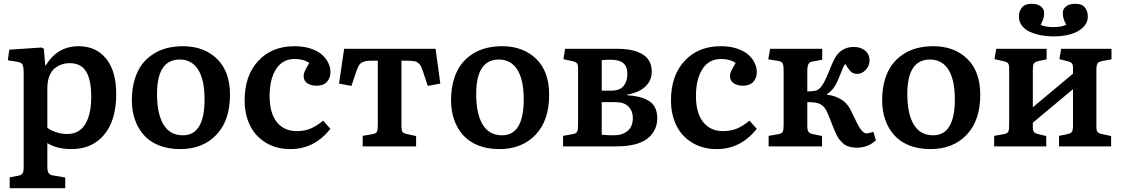

<svg xmlns="http://www.w3.org/2000/svg" viewBox="-20 -767 5878 1006"><path d="M30.8 219.2V162.1L75.2 153.8Q91.8 150.9 97.9 141.4Q104 131.8 104 111.8V-383.8Q104 -417 97.9 -428.7Q91.8 -440.4 66.9 -443.8L21 -451.2L28.8 -506.8L198.2 -518.1L210 -511.2L216.8 -424.8H220.2Q280.8 -524.9 392.1 -524.9Q482.9 -524.9 535.9 -460Q588.9 -395 588.9 -273.9Q588.9 -136.2 525.6 -61Q462.4 14.2 356 14.2Q277.3 14.2 228 -17.1V106.9Q228 130.9 235.6 140.6Q243.2 150.4 261.2 152.8L321.8 163.1V219.2ZM331.1 -64.9Q395.5 -64.9 426.8 -116.5Q458 -168 458 -259.8Q458 -348.6 431.2 -392.3Q404.3 -436 346.2 -436Q323.7 -436 304.2 -429.7Q284.7 -423.3 266.8 -409.2Q249 -395 238.5 -367.9Q228 -340.8 228 -303.2V-98.1Q245.6 -83.5 274.2 -74.2Q302.7 -64.9 331.1 -64.9Z M923.8 14.2Q861.8 14.2 813.2 -5.1Q764.6 -24.4 733.9 -59.1Q703.1 -93.8 687 -139.9Q670.9 -186 670.9 -241.2Q670.9 -300.8 685.1 -348.6Q699.2 -396.5 723.6 -429Q748 -461.4 782.2 -483.4Q816.4 -505.4 855.2 -515.1Q894 -524.9 938 -524.9Q1048.8 -524.9 1116.9 -458.7Q1185.1 -392.6 1185.1 -270Q1185.1 -135.7 1113.8 -60.8Q1042.5 14.2 923.8 14.2ZM938 -58.1Q1051.8 -58.1 1051.8 -246.1Q1051.8 -349.6 1018.1 -402.3Q984.4 -455.1 921.9 -455.1Q802.7 -455.1 802.7 -274.9Q802.7 -170.4 836.7 -114.3Q870.6 -58.1 938 -58.1Z M1502.4 14.2Q1427.2 14.2 1371.8 -20Q1316.4 -54.2 1289.1 -111.6Q1261.7 -168.9 1261.7 -241.2Q1261.7 -370.6 1333 -447.8Q1404.3 -524.9 1522.5 -524.9Q1569.3 -524.9 1606.4 -512.9Q1643.6 -501 1666 -481.2Q1688.5 -461.4 1700 -437.7Q1711.4 -414.1 1711.4 -389.2Q1711.4 -357.4 1692.6 -337.6Q1673.8 -317.9 1638.7 -317.9Q1611.3 -317.9 1591.1 -330.3Q1570.8 -342.8 1570.8 -370.1Q1570.8 -380.9 1577.1 -394.8Q1583.5 -408.7 1600.6 -437Q1570.8 -458 1524.4 -458Q1460.4 -458 1426.5 -405Q1392.6 -352.1 1392.6 -264.2Q1392.6 -174.8 1430.4 -127.4Q1468.3 -80.1 1533.7 -80.1Q1577.1 -80.1 1608.9 -94Q1640.6 -107.9 1672.9 -134.8L1711.4 -91.8Q1626.5 14.2 1502.4 14.2Z M1880.4 0V-55.2L1931.2 -64Q1949.7 -66.9 1954.6 -76.2Q1959.5 -85.4 1959.5 -109.9V-449.2H1936.5Q1918 -449.2 1906 -448.2Q1894 -447.3 1884 -442.9Q1874 -438.5 1868.9 -434.6Q1863.8 -430.7 1857.7 -418.7Q1851.6 -406.7 1848.4 -397.7Q1845.2 -388.7 1838.4 -367.2L1821.3 -316.9L1756.3 -329.1L1783.2 -511.2H2262.2L2287.1 -329.1L2221.2 -316.9L2204.1 -369.1Q2198.2 -387.7 2195.1 -396.2Q2191.9 -404.8 2187.3 -415.8Q2182.6 -426.8 2178.2 -430.7Q2173.8 -434.6 2167.7 -439.7Q2161.6 -444.8 2152.6 -446Q2143.6 -447.3 2133.1 -448.2Q2122.6 -449.2 2106.4 -449.2H2083.5V-106.9Q2083.5 -84.5 2088.6 -76.7Q2093.8 -68.8 2110.4 -64.9L2160.2 -54.2V0Z M2596.2 14.2Q2534.2 14.2 2485.6 -5.1Q2437 -24.4 2406.2 -59.1Q2375.5 -93.8 2359.4 -139.9Q2343.3 -186 2343.3 -241.2Q2343.3 -300.8 2357.4 -348.6Q2371.6 -396.5 2396 -429Q2420.4 -461.4 2454.6 -483.4Q2488.8 -505.4 2527.6 -515.1Q2566.4 -524.9 2610.4 -524.9Q2721.2 -524.9 2789.3 -458.7Q2857.4 -392.6 2857.4 -270Q2857.4 -135.7 2786.1 -60.8Q2714.8 14.2 2596.2 14.2ZM2610.4 -58.1Q2724.1 -58.1 2724.1 -246.1Q2724.1 -349.6 2690.4 -402.3Q2656.7 -455.1 2594.2 -455.1Q2475.1 -455.1 2475.1 -274.9Q2475.1 -170.4 2509 -114.3Q2543 -58.1 2610.4 -58.1Z M2930.2 0V-55.2L2980 -64Q2998.5 -66.9 3003.7 -76.4Q3008.8 -85.9 3008.8 -109.9V-409.2Q3008.8 -427.7 3003.4 -434.8Q2998 -441.9 2981.9 -445.8L2932.1 -457L2940.9 -511.2H3214.8Q3300.8 -511.2 3347.9 -481.9Q3395 -452.6 3395 -391.1Q3395 -346.2 3362.1 -314.2Q3329.1 -282.2 3265.1 -271L3267.1 -268.1Q3301.8 -265.6 3327.9 -259.3Q3354 -252.9 3377 -240Q3399.9 -227.1 3411.9 -203.9Q3423.8 -180.7 3423.8 -147.9Q3423.8 -81.5 3372.1 -40.8Q3320.3 0 3208 0ZM3132.8 -292H3182.1Q3227.1 -292 3247.1 -316.2Q3267.1 -340.3 3267.1 -378.9Q3267.1 -418.5 3245.6 -436.3Q3224.1 -454.1 3180.2 -454.1Q3161.1 -454.1 3132.8 -452.1ZM3196.8 -58.1Q3241.2 -58.1 3268.6 -81.1Q3295.9 -104 3295.9 -149.9Q3295.9 -185.1 3273.2 -208.5Q3250.5 -231.9 3204.1 -231.9H3132.8V-61Q3162.6 -58.1 3196.8 -58.1Z M3736.3 14.2Q3661.1 14.2 3605.7 -20Q3550.3 -54.2 3522.9 -111.6Q3495.6 -168.9 3495.6 -241.2Q3495.6 -370.6 3566.9 -447.8Q3638.2 -524.9 3756.3 -524.9Q3803.2 -524.9 3840.3 -512.9Q3877.4 -501 3899.9 -481.2Q3922.4 -461.4 3933.8 -437.7Q3945.3 -414.1 3945.3 -389.2Q3945.3 -357.4 3926.5 -337.6Q3907.7 -317.9 3872.6 -317.9Q3845.2 -317.9 3825 -330.3Q3804.7 -342.8 3804.7 -370.1Q3804.7 -380.9 3811 -394.8Q3817.4 -408.7 3834.5 -437Q3804.7 -458 3758.3 -458Q3694.3 -458 3660.4 -405Q3626.5 -352.1 3626.5 -264.2Q3626.5 -174.8 3664.3 -127.4Q3702.1 -80.1 3767.6 -80.1Q3811 -80.1 3842.8 -94Q3874.5 -107.9 3906.7 -134.8L3945.3 -91.8Q3860.4 14.2 3736.3 14.2Z M4469.2 6.8Q4452.1 6.8 4437.7 3.4Q4423.3 0 4412.8 -5.1Q4402.3 -10.3 4392.6 -20Q4382.8 -29.8 4376.7 -37.8Q4370.6 -45.9 4363.3 -60.5Q4356 -75.2 4352.1 -84.7Q4348.1 -94.2 4341.3 -111.8Q4316.9 -175.8 4308.6 -189.9Q4292 -219.7 4262.2 -227.1Q4255.4 -229 4247.1 -230Q4239.3 -231.9 4210 -231.9V-106Q4210 -85 4215.6 -76.9Q4221.2 -68.8 4237.3 -64.9L4287.1 -54.2V0H4007.3V-55.2L4058.1 -64Q4076.2 -66.9 4081.1 -76.2Q4085.9 -85.4 4085.9 -109.9V-395Q4085.9 -424.8 4080.6 -435.1Q4075.2 -445.3 4055.2 -448.2L4005.4 -456.1L4015.1 -511.2H4288.1V-454.1L4238.3 -444.8Q4222.2 -442.9 4216.1 -431.6Q4210 -420.4 4210 -397.9V-288.1Q4236.8 -288.1 4254.4 -292Q4273.4 -297.4 4288.3 -320.1Q4303.2 -342.8 4321.3 -387.2Q4323.2 -391.6 4326.7 -400.4Q4348.1 -457 4366.2 -480Q4398.9 -521 4454.1 -521Q4489.3 -521 4512.7 -502Q4536.1 -482.9 4536.1 -450.2Q4536.1 -421.9 4516.1 -400.9Q4496.1 -379.9 4472.2 -379.9Q4460 -379.9 4450.7 -383.5Q4441.4 -387.2 4433.1 -397.2Q4424.8 -407.2 4421.4 -412.4Q4418 -417.5 4409.2 -432.1Q4402.3 -424.3 4397.5 -413.3Q4392.6 -402.3 4386.5 -386.2Q4380.4 -370.1 4376 -359.9Q4363.3 -328.6 4349.9 -309.1Q4336.4 -289.6 4313 -273.9V-271Q4356.9 -265.6 4390.6 -244.1Q4424.3 -222.7 4446.3 -171.9Q4471.2 -117.2 4487.8 -92.5Q4504.4 -67.9 4520 -67.9Q4528.8 -67.9 4556.2 -76.2L4569.3 -32.2Q4528.8 6.8 4469.2 6.8Z M4855 14.2Q4793 14.2 4744.4 -5.1Q4695.8 -24.4 4665 -59.1Q4634.3 -93.8 4618.2 -139.9Q4602.1 -186 4602.1 -241.2Q4602.1 -300.8 4616.2 -348.6Q4630.4 -396.5 4654.8 -429Q4679.2 -461.4 4713.4 -483.4Q4747.6 -505.4 4786.4 -515.1Q4825.2 -524.9 4869.1 -524.9Q4980 -524.9 5048.1 -458.7Q5116.2 -392.6 5116.2 -270Q5116.2 -135.7 5044.9 -60.8Q4973.6 14.2 4855 14.2ZM4869.1 -58.1Q4982.9 -58.1 4982.9 -246.1Q4982.9 -349.6 4949.2 -402.3Q4915.5 -455.1 4853 -455.1Q4733.9 -455.1 4733.9 -274.9Q4733.9 -170.4 4767.8 -114.3Q4801.8 -58.1 4869.1 -58.1Z M5500 -576.2Q5466.3 -576.2 5435.3 -582Q5404.3 -587.9 5377.4 -599.6Q5350.6 -611.3 5334.7 -632.1Q5318.8 -652.8 5318.8 -680.2Q5318.8 -708.5 5334.7 -727.8Q5350.6 -747.1 5383.8 -747.1Q5416.5 -747.1 5433.6 -733.6Q5450.7 -720.2 5450.7 -701.2Q5450.7 -689.9 5450.2 -684.6Q5449.7 -679.2 5445.6 -666Q5441.4 -652.8 5432.6 -637.2Q5456.5 -625 5499 -625Q5540.5 -625 5566.9 -637.2Q5558.1 -652.8 5554 -666Q5549.8 -679.2 5549.3 -684.6Q5548.8 -689.9 5548.8 -701.2Q5548.8 -720.2 5565.9 -733.6Q5583 -747.1 5615.7 -747.1Q5648.9 -747.1 5664.3 -727.8Q5679.7 -708.5 5679.7 -680.2Q5679.7 -647 5654.1 -622.8Q5628.4 -598.6 5588.4 -587.4Q5548.3 -576.2 5500 -576.2ZM5189 0V-55.2L5238.8 -64Q5257.3 -66.9 5262.5 -76.4Q5267.6 -85.9 5267.6 -109.9V-409.2Q5267.6 -427.7 5262.2 -434.8Q5256.8 -441.9 5240.7 -445.8L5190.9 -457L5199.7 -511.2H5463.9V-456.1L5419.9 -446.8Q5401.4 -442.4 5396.5 -433.3Q5391.6 -424.3 5391.6 -400.9V-205.1L5602.1 -380.9V-409.2Q5602.1 -427.7 5596.4 -434.8Q5590.8 -441.9 5574.7 -445.8L5530.8 -457L5540 -511.2H5803.7V-456.1L5753.9 -446.8Q5735.4 -443.4 5730 -433.6Q5724.6 -423.8 5724.6 -400.9V-102.1Q5724.6 -83.5 5730.2 -76.2Q5735.8 -68.8 5752 -64.9L5801.8 -54.2V0H5528.8V-55.2L5572.8 -64Q5591.3 -68.4 5596.7 -77.4Q5602.1 -86.4 5602.1 -109.9V-299.8L5391.6 -124V-102.1Q5391.6 -83.5 5397 -76.2Q5402.3 -68.8 5418 -64.9L5461.9 -54.2V0Z"/></svg>

Font: Literata Book SemiBold
Style: Regular
Weight: 600
Designer: Latin by Veronika Burian and Jose Scaglione. Greek by Irene Vlachou. Cyrillic by Vera Evstafieva
Foundry: TypeTogether
Version: Version 2.003;PS 002.003;hotconv 1.0.88;makeotf.lib2.5.64775